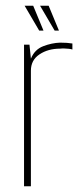

<svg xmlns="http://www.w3.org/2000/svg" viewBox="-20 -651 273 671"><path d="M64 0V-495H83L88 -446Q101 -478 131 -489.5Q161 -501 190 -502Q215 -502 233 -499V-478Q227 -480 220 -480.5Q213 -481 205.5 -481.5Q198 -482 190 -481Q148 -481 118 -461Q88 -441 88 -404V0ZM186 -544H171L120 -631H150ZM132 -544H117L66 -631H96Z"/></svg>

Font: Alumni Sans SC Thin
Style: Regular
Weight: 100
Designer: Robert E. Leuschke
Foundry: Robert E. Leuschke
Version: Version 1.018